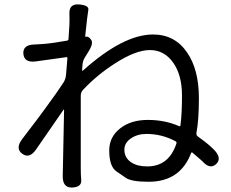

<svg xmlns="http://www.w3.org/2000/svg" viewBox="-20 -807 1040 863"><path d="M304 36Q261 37 262 -16L268 -312Q268 -317 265 -313L142 -135Q112 -92 80 -116Q48 -139 79 -181L152 -277Q168 -298 183 -319Q241 -398 266 -437Q276 -454 277 -473L283 -546Q283 -551 278 -550L141 -531Q89 -524 85 -565Q82 -606 135 -607Q144 -607 169 -609Q206 -611 280 -624Q288 -625 288 -633L292 -695Q293 -720 292 -745Q290 -791 336 -787Q381 -783 377 -762.5Q373 -742 363 -645Q363 -640 368 -642Q377 -645 389 -629Q402 -613 377 -574L364 -553Q353 -537 351 -518L349 -492Q349 -487 353 -490Q534 -652 668 -652Q766 -652 821 -571Q874 -494 874 -366Q874 -268 863 -210Q861 -199 870 -193Q918 -159 943 -133Q979 -95 951 -69Q923 -44 889 -83Q884 -88 845 -121Q841 -124 839 -119Q790 10 648 10Q570 10 545 -8Q524 -23 503 -37Q471 -59 471 -131Q471 -191 519.5 -229.5Q568 -268 644.5 -268Q721 -268 785 -240Q790 -238 791 -243Q798 -294 798 -377Q798 -470 758 -526Q718 -582 654 -582Q590 -582 497 -522Q417 -471 354 -404Q343 -393 343 -377V-48Q343 -23 345 2Q348 34 304 36ZM642 -59Q739 -59 773 -162Q775 -169 769 -172Q708 -205 638 -205Q598 -205 568.5 -185Q539 -165 539 -134Q539 -98 570 -77Q597 -59 642 -59Z"/></svg>

Font: Resource Han Rounded CN
Style: Regular
Weight: 400
Designer: Cyano Hao (round all glyphs); Ryoko NISHIZUKA  (kana, bopomofo & ideographs); Paul D. Hunt (Latin, Greek & Cyrillic); Sa
Foundry: Cyano Hao
Version: 0.990